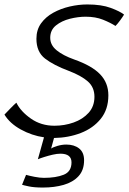

<svg xmlns="http://www.w3.org/2000/svg" viewBox="-55 -578 577 862"><path d="M138 264Q99 264 75.2 259Q51.5 254 44 251.5L62 207Q75.5 211 99.8 215.8Q124 220.5 142 220.5Q196 220.5 231 206.5Q266 192.5 266 151Q266 112 216 112Q201 112 181.5 116.5Q162 121 143.8 126.8Q125.5 132.5 115 137L142.5 38.5Q87.5 30.5 38.2 3.2Q-11 -24 -35 -63.5Q-25 -74 -7.8 -91.8Q9.5 -109.5 18.5 -117Q38 -77.5 83.8 -45.5Q129.5 -13.5 189.5 -13.5Q234.5 -13.5 275.5 -28Q316.5 -42.5 342.8 -71.5Q369 -100.5 369 -143.5Q369 -186.5 339.2 -212.5Q309.5 -238.5 254.5 -259.5Q186 -285 147.2 -315Q108.5 -345 108.5 -404Q108.5 -444 129.2 -473Q150 -502 184 -520.8Q218 -539.5 258.2 -548.8Q298.5 -558 337 -558Q400.5 -558 442.2 -542.5Q484 -527 502 -512.5Q495 -501 483.8 -485.8Q472.5 -470.5 463.5 -461.5Q441 -476 407.5 -489.5Q374 -503 329.5 -503Q296 -503 259 -493.8Q222 -484.5 196.2 -463.8Q170.5 -443 170.5 -408.5Q170.5 -375.5 199.5 -352Q228.5 -328.5 278 -311Q357.5 -283 394.5 -244.5Q431.5 -206 431.5 -150Q431.5 -87 397.5 -44.8Q363.5 -2.5 308 19Q252.5 40.5 187.5 41.5L174.5 89Q182.5 83 203 77Q223.5 71 242.5 71Q278 71 300.2 88.5Q322.5 106 322.5 141.5Q322.5 186 297.5 213Q272.5 240 230.8 252Q189 264 138 264Z"/></svg>

Font: Grandstander ExtraLight
Style: Italic
Weight: 200
Italic angle: -15°
Designer: Tyler Finck
Foundry: Etcetera Type Co
Version: Version 1.200; ttfautohint (v1.8.3)